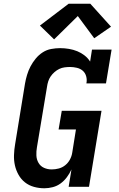

<svg xmlns="http://www.w3.org/2000/svg" viewBox="-20 -1001 640 1029"><path d="M218 8Q189 8 162 0.5Q135 -7 114 -23.5Q93 -40 79.5 -64Q66 -88 60 -114.5Q54 -141 55 -170Q56 -199 61 -228L114 -553Q118 -576 125 -599.5Q132 -623 143.5 -645Q155 -667 171.5 -687Q188 -707 209 -720.5Q230 -734 254.5 -738.5Q279 -743 302 -743Q326 -743 349.5 -739Q373 -735 394 -726.5Q415 -718 433 -704Q451 -690 463 -671L473 -735H578L548 -554H443Q447 -573 442 -591.5Q437 -610 424 -621.5Q411 -633 392.5 -637.5Q374 -642 355 -642Q341 -642 326 -640Q311 -638 297.5 -631.5Q284 -625 272 -614.5Q260 -604 251.5 -591.5Q243 -579 238.5 -565Q234 -551 232 -536L178 -212Q174 -190 175 -168Q176 -146 186.5 -128Q197 -110 216 -101.5Q235 -93 257 -93Q276 -93 295 -98Q314 -103 329.5 -115.5Q345 -128 354.5 -145.5Q364 -163 367 -182L387 -307H294L311 -407H524L457 0H348L363 -93Q353 -71 338.5 -51.5Q324 -32 305 -18Q286 -4 263 2Q240 8 218 8ZM270 -790 194 -864 348 -981H464L575 -858L485 -796L397 -915Z"/></svg>

Font: Iosevka Slab Extended Oblique
Style: Bold
Weight: 700
Width: 7
Italic angle: -9°
Monospace: yes
Designer: Belleve Invis
Foundry: Belleve Invis
Version: Version 11.1.1; ttfautohint (v1.8.3)